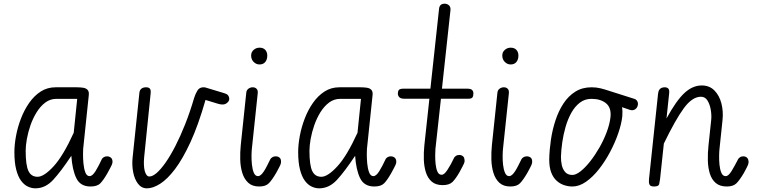

<svg xmlns="http://www.w3.org/2000/svg" viewBox="-20 -1017 4127 1047"><path d="M464 -496.5 433.5 -205Q433 -200 432.8 -177Q432.5 -154 435 -126Q437.5 -98 445.2 -77.2Q453 -56.5 468.5 -56.5Q476.5 -56.5 484.5 -63.5Q492.5 -70.5 500.8 -83.5Q509 -96.5 518 -114L536 -150.5Q537.5 -154 545 -159.2Q552.5 -164.5 563.5 -164.5Q575 -164.5 583.8 -158Q592.5 -151.5 593.5 -137.5Q594.5 -129.5 589.8 -118.5Q585 -107.5 566 -73Q544.5 -35 527.2 -17.5Q510 0 473.5 0Q418 0 396 -45.8Q374 -91.5 369 -167.5Q313 -83 270.2 -36.5Q227.5 10 173 10Q152 10 131.5 0.2Q111 -9.5 94.5 -32Q78 -54.5 68.2 -92.8Q58.5 -131 58.5 -187.5Q58.5 -228.5 67.5 -276.5Q76.5 -324.5 94.5 -371.2Q112.5 -418 139.5 -456.5Q166.5 -495 202.2 -518Q238 -541 283 -541H397.5Q418 -541 433.8 -538.5Q449.5 -536 458 -526.5Q466.5 -517 464 -496.5ZM120 -195Q120 -116.5 135 -84.8Q150 -53 185 -53Q219.5 -53 271.8 -109.5Q324 -166 382 -293L401 -478H288Q254 -478 227 -457.8Q200 -437.5 179.8 -404.8Q159.5 -372 146.2 -334Q133 -296 126.5 -259.2Q120 -222.5 120 -195Z M781.5 10Q751.5 10 732.5 -15Q713.5 -40 706.2 -78.2Q699 -116.5 703 -156.5L740 -510Q741.5 -526 751.2 -533.5Q761 -541 776.5 -541Q790.5 -541 797 -534Q803.5 -527 801.5 -508L766 -158.5Q764 -137.5 764.8 -118.5Q765.5 -99.5 769.2 -85.2Q773 -71 779.2 -62.8Q785.5 -54.5 794.5 -54.5Q812 -54.5 834.5 -74Q857 -93.5 883 -130.5Q909 -167.5 936 -220Q963 -272.5 989.5 -339Q1016 -405.5 1039 -484Q1045 -503.5 1056 -522.2Q1067 -541 1089 -541Q1094.5 -541 1097.8 -540.5Q1101 -540 1108 -537.5L1202.5 -509Q1215.5 -505 1220.5 -500.5Q1225.5 -496 1227.5 -490.5Q1232 -478.5 1229 -470.2Q1226 -462 1218.5 -456Q1208.5 -448 1196.5 -447.2Q1184.5 -446.5 1171 -450.5L1100.5 -472Q1100 -471 1100 -470Q1100 -469 1099.5 -468Q1061 -334 1018.8 -242.2Q976.5 -150.5 934.5 -95Q892.5 -39.5 853.2 -14.8Q814 10 781.5 10Z M1323 -512Q1324.5 -526 1335 -533.5Q1345.5 -541 1358 -541Q1371 -541 1379 -533Q1387 -525 1385.5 -509L1353.5 -206.5Q1352 -194 1351.5 -169.5Q1351 -145 1353.8 -119Q1356.5 -93 1364.2 -74.8Q1372 -56.5 1387 -56.5Q1395 -56.5 1403 -63.5Q1411 -70.5 1419.5 -83.5Q1428 -96.5 1436.5 -113.5L1454.5 -149.5Q1457 -154 1464.5 -159.2Q1472 -164.5 1483.5 -164.5Q1495 -164.5 1503.5 -158.2Q1512 -152 1512.5 -137.5Q1513.5 -129 1508.8 -117.8Q1504 -106.5 1486 -74Q1463.5 -35.5 1446.2 -17.8Q1429 0 1393.5 0Q1355.5 0 1333.5 -20.5Q1311.5 -41 1301.2 -74.2Q1291 -107.5 1290 -147.5Q1289 -187.5 1293 -226.5ZM1395.5 -665.5Q1377 -665.5 1363.2 -679.2Q1349.5 -693 1349.5 -714Q1349.5 -733 1363.2 -745Q1377 -757 1395.5 -757Q1415.5 -757 1426.5 -745Q1437.5 -733 1437.5 -714Q1437.5 -692.5 1426.5 -679Q1415.5 -665.5 1395.5 -665.5Z M2011.5 -496.5 1981 -205Q1980.5 -200 1980.2 -177Q1980 -154 1982.5 -126Q1985 -98 1992.8 -77.2Q2000.5 -56.5 2016 -56.5Q2024 -56.5 2032 -63.5Q2040 -70.5 2048.2 -83.5Q2056.5 -96.5 2065.5 -114L2083.5 -150.5Q2085 -154 2092.5 -159.2Q2100 -164.5 2111 -164.5Q2122.5 -164.5 2131.2 -158Q2140 -151.5 2141 -137.5Q2142 -129.5 2137.2 -118.5Q2132.5 -107.5 2113.5 -73Q2092 -35 2074.8 -17.5Q2057.5 0 2021 0Q1965.5 0 1943.5 -45.8Q1921.5 -91.5 1916.5 -167.5Q1860.5 -83 1817.8 -36.5Q1775 10 1720.5 10Q1699.5 10 1679 0.2Q1658.5 -9.5 1642 -32Q1625.5 -54.5 1615.8 -92.8Q1606 -131 1606 -187.5Q1606 -228.5 1615 -276.5Q1624 -324.5 1642 -371.2Q1660 -418 1687 -456.5Q1714 -495 1749.8 -518Q1785.5 -541 1830.5 -541H1945Q1965.5 -541 1981.2 -538.5Q1997 -536 2005.5 -526.5Q2014 -517 2011.5 -496.5ZM1667.5 -195Q1667.5 -116.5 1682.5 -84.8Q1697.5 -53 1732.5 -53Q1767 -53 1819.2 -109.5Q1871.5 -166 1929.5 -293L1948.5 -478H1835.5Q1801.5 -478 1774.5 -457.8Q1747.5 -437.5 1727.2 -404.8Q1707 -372 1693.8 -334Q1680.5 -296 1674 -259.2Q1667.5 -222.5 1667.5 -195Z M2374.5 -971Q2376.5 -985 2384.5 -991Q2392.5 -997 2403.5 -997Q2418 -997 2428 -988.2Q2438 -979.5 2436.5 -962L2390 -533.5H2527Q2547.5 -533.5 2554.5 -526.2Q2561.5 -519 2561.5 -507.5Q2561.5 -493.5 2556.5 -486Q2551.5 -478.5 2532.5 -478.5H2384.5L2354.5 -205Q2353.5 -192.5 2353.2 -169.2Q2353 -146 2355.5 -121.8Q2358 -97.5 2365.5 -80.8Q2373 -64 2388 -64Q2396.5 -64 2404.2 -71.2Q2412 -78.5 2420.5 -91.5Q2429 -104.5 2438.5 -121.5L2457 -158Q2458.5 -161 2465.8 -166.5Q2473 -172 2484.5 -172Q2495.5 -172 2504 -165.5Q2512.5 -159 2513 -144.5Q2515 -136.5 2510.5 -126Q2506 -115.5 2487 -80.5Q2465.5 -42.5 2447.8 -25Q2430 -7.5 2394.5 -7.5Q2356.5 -7.5 2334.5 -26.5Q2312.5 -45.5 2302.5 -77Q2292.5 -108.5 2291.2 -147Q2290 -185.5 2294 -224L2321.5 -478.5H2186.5Q2165.5 -478.5 2157.5 -486.8Q2149.5 -495 2149.5 -507.5Q2149.5 -519.5 2155.2 -526.5Q2161 -533.5 2181 -533.5H2327Z M2692.5 -512Q2694 -526 2704.5 -533.5Q2715 -541 2727.5 -541Q2740.5 -541 2748.5 -533Q2756.5 -525 2755 -509L2723 -206.5Q2721.5 -194 2721 -169.5Q2720.5 -145 2723.2 -119Q2726 -93 2733.8 -74.8Q2741.5 -56.5 2756.5 -56.5Q2764.5 -56.5 2772.5 -63.5Q2780.5 -70.5 2789 -83.5Q2797.5 -96.5 2806 -113.5L2824 -149.5Q2826.5 -154 2834 -159.2Q2841.5 -164.5 2853 -164.5Q2864.5 -164.5 2873 -158.2Q2881.5 -152 2882 -137.5Q2883 -129 2878.2 -117.8Q2873.5 -106.5 2855.5 -74Q2833 -35.5 2815.8 -17.8Q2798.5 0 2763 0Q2725 0 2703 -20.5Q2681 -41 2670.8 -74.2Q2660.5 -107.5 2659.5 -147.5Q2658.5 -187.5 2662.5 -226.5ZM2765 -665.5Q2746.5 -665.5 2732.8 -679.2Q2719 -693 2719 -714Q2719 -733 2732.8 -745Q2746.5 -757 2765 -757Q2785 -757 2796 -745Q2807 -733 2807 -714Q2807 -692.5 2796 -679Q2785 -665.5 2765 -665.5Z M3101.5 0Q3078.5 0 3056 -7.5Q3033.5 -15 3015 -31.8Q2996.5 -48.5 2985.8 -76.8Q2975 -105 2975 -147Q2976 -198.5 2984 -253.5Q2992 -308.5 3008.8 -359.8Q3025.5 -411 3052.2 -452Q3079 -493 3117 -517Q3155 -541 3205.5 -541Q3232.5 -541 3255.5 -535.2Q3278.5 -529.5 3299 -522.5L3439 -478Q3447.5 -475.5 3452.2 -469.5Q3457 -463.5 3458.5 -456Q3460 -446.5 3456.2 -436.8Q3452.5 -427 3444.5 -421.5Q3439 -417.5 3431.2 -416.2Q3423.5 -415 3414.5 -418L3372 -432.5Q3374 -423 3374.2 -408.2Q3374.5 -393.5 3373.5 -383Q3369 -341.5 3351.5 -290.5Q3334 -239.5 3307 -188.5Q3280 -137.5 3246.5 -94.8Q3213 -52 3175.8 -26Q3138.5 0 3101.5 0ZM3039 -162.5Q3038.5 -140 3043.5 -117Q3048.5 -94 3062.2 -78.5Q3076 -63 3101.5 -63Q3120.5 -63 3145.8 -82.8Q3171 -102.5 3197.5 -136Q3224 -169.5 3247.8 -210.8Q3271.5 -252 3288 -295.5Q3304.5 -339 3309 -378Q3314.5 -429.5 3284.8 -453.8Q3255 -478 3205.5 -478Q3169 -478 3141.8 -457Q3114.5 -436 3095.2 -401.2Q3076 -366.5 3064 -324.5Q3052 -282.5 3046 -240.2Q3040 -198 3039 -162.5Z M3546.5 0Q3526 0 3521.5 -11.2Q3517 -22.5 3519 -39.5L3568.5 -506Q3570 -518.5 3574.2 -526Q3578.5 -533.5 3586.2 -537.2Q3594 -541 3604.5 -541Q3618 -541 3624.5 -533.8Q3631 -526.5 3629 -508L3614.5 -371Q3668 -469 3712.5 -510Q3757 -551 3806.5 -551Q3849 -551 3876 -523.5Q3903 -496 3914 -452.8Q3925 -409.5 3920 -362.5L3903.5 -205Q3902 -192.5 3901.5 -168Q3901 -143.5 3903.5 -118Q3906 -92.5 3913.8 -74.5Q3921.5 -56.5 3937 -56.5Q3945.5 -56.5 3953.2 -63.8Q3961 -71 3969.2 -84Q3977.5 -97 3986.5 -114L4006 -150.5Q4007.5 -153.5 4014.8 -159Q4022 -164.5 4033 -164.5Q4044.5 -164.5 4052.5 -158Q4060.5 -151.5 4062 -137Q4063 -129 4059 -118.2Q4055 -107.5 4036 -73Q4013.5 -35 3996 -17.5Q3978.5 0 3943.5 0Q3905.5 0 3883.2 -19Q3861 -38 3851 -70Q3841 -102 3840 -142Q3839 -182 3843.5 -224L3858 -360.5Q3861 -386.5 3856.2 -416.5Q3851.5 -446.5 3838.5 -468Q3825.5 -489.5 3802.5 -489.5Q3755 -489.5 3709.2 -427.2Q3663.5 -365 3600 -234L3579.5 -41.5Q3577.5 -25.5 3574.5 -12.8Q3571.5 0 3546.5 0Z"/></svg>

Font: Edu NSW ACT Hand Pre
Style: Regular
Weight: 400
Designer: Tina and Corey Anderson, Eben Sorkin, Mirko Velimirovic
Foundry: Sorkin Type Co.
Version: Version 2.000